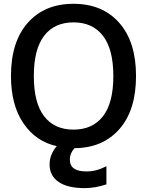

<svg xmlns="http://www.w3.org/2000/svg" viewBox="-20 -761 764 1000"><path d="M156.2 -364.7Q156.2 -224.6 210 -155.3Q263.7 -85.9 362.8 -85.9Q461.9 -85.9 516.1 -155.3Q570.3 -224.6 570.3 -364.7Q570.3 -504.9 516.1 -574.7Q461.9 -644.5 362.8 -644.5Q263.7 -644.5 210 -574.7Q156.2 -504.9 156.2 -364.7ZM420.9 218.8Q332 218.8 285.2 186.5Q238.3 154.3 238.3 95.7Q238.3 43.9 275.4 0Q167 -23.4 102.1 -118.7Q37.1 -213.9 37.1 -365.2Q37.1 -543 124.5 -642.1Q211.9 -741.2 362.8 -741.2Q513.7 -741.2 601.1 -642.1Q688.5 -543 688.5 -365.2Q688.5 -187.5 602.1 -88.9Q515.6 9.8 368.2 10.7Q343.8 37.1 343.8 70.3Q343.8 132.8 431.6 131.8Q483.4 131.8 534.2 104.5V199.2Q475.6 218.8 420.9 218.8Z"/></svg>

Font: Gen Shin Gothic Medium
Style: Regular
Weight: 500
Designer: [Source Han Sans]
Ryoko NISHIZUKA  (kana & ideographs); Paul D. Hunt (Latin, Greek & Cyrillic); Wenlong ZHANG  (bopomofo
Version: Version 1.002.20150607